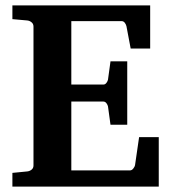

<svg xmlns="http://www.w3.org/2000/svg" viewBox="-20 -691 638 711"><path d="M25.9 0V-50.8L81.1 -56.2Q89.8 -57.1 96.9 -62.7Q104 -68.4 104 -78.1V-592.8Q104 -602.5 96.9 -608.4Q89.8 -614.3 81.1 -615.2L25.9 -620.1V-670.9H536.1V-511.2H463.9L448.2 -594.2Q446.3 -601.6 441.7 -607.2Q437 -612.8 430.2 -612.8H244.1V-377.9H362.8Q369.6 -377.9 374.3 -384.3Q378.9 -390.6 379.9 -396L389.2 -463.9H451.2V-229H389.2L379.9 -296.9Q378.9 -302.2 374.3 -308.6Q369.6 -314.9 362.8 -314.9H244.1V-60.1H461.9Q468.3 -60.1 473.6 -66.9Q479 -73.7 480 -79.1L495.1 -183.1H567.9V0Z"/></svg>

Font: Charis SIL Viet
Style: Bold
Weight: 700
Foundry: SIL International
Version: Version 5.000